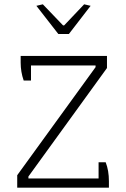

<svg xmlns="http://www.w3.org/2000/svg" viewBox="-20 -872 585 892"><path d="M149 -845 179 -852 273 -754H278L371 -852L401 -845L300 -714H251ZM60 -58 424 -560V-568H124V-498H90Q76 -538 76 -581V-612H477V-556L112 -52V-43H438V-118H471Q486 -80 486 -30V0H60Z"/></svg>

Font: Athiti Light
Style: Regular
Weight: 300
Designer: CadsonDemak Team
Foundry: CadsonDemak
Version: Version 1.033